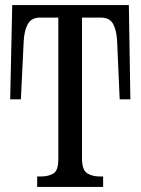

<svg xmlns="http://www.w3.org/2000/svg" viewBox="-20 -734 553 754"><path d="M126 0V-41H141Q170 -41 189.5 -52.5Q209 -64 209 -108V-665H138Q103 -665 89 -639Q75 -613 73 -571L62 -344H20L28 -714H486L492 -344H450L440 -571Q438 -614 424.5 -639.5Q411 -665 375 -665H302V-113Q302 -66 322.5 -53.5Q343 -41 371 -41H385V0Z"/></svg>

Font: Noto Serif ExtraCondensed
Style: Regular
Weight: 400
Width: 2
Designer: Monotype Design Team
Foundry: Monotype Imaging Inc.
Version: Version 2.015